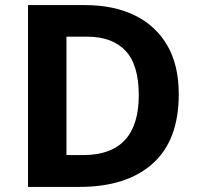

<svg xmlns="http://www.w3.org/2000/svg" viewBox="-20 -734 780 754"><path d="M682 -364Q682 -183 579.5 -91.5Q477 0 292 0H90V-714H314Q426 -714 508.5 -674Q591 -634 636.5 -556.5Q682 -479 682 -364ZM525 -360Q525 -479 473 -534.5Q421 -590 322 -590H241V-125H306Q525 -125 525 -360Z"/></svg>

Font: Noto Sans Tangsa
Style: Regular
Weight: 400
Designer: David Williams
Foundry: Google LLC
Version: Version 1.504